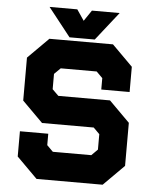

<svg xmlns="http://www.w3.org/2000/svg" viewBox="-58 -906 767 955"><g transform="rotate(5 325.5 -429.0)"><path d="M160.5 0 57.5 -103V-229H199V-172L229.5 -141.5H421.5L452 -172V-249L421.5 -279.5H163.5L60.5 -382.5V-597L163.5 -700H481L584 -597V-471H442.5V-528L412 -558.5H232.5L201.5 -528V-451.5L232.5 -421H490.5L593.5 -318V-103L490.5 0ZM193.5 -71H448L520 -140V-290L463 -349.5H202.5L132 -422.5V-564L200.5 -629.5H449.5L512.5 -564V-536V-564L449.5 -629.5H200.5L132 -564V-422.5L202.5 -349.5H463L520 -290V-140L448 -71H193.5L131.5 -130V-164V-130ZM262.5 -716 150.5 -858H289L325.5 -804L362 -858H500.5L388.5 -716ZM296 -755H353L395.5 -813L353 -755H296L253.5 -813Z"/></g></svg>

Font: Tourney Thin Black
Style: Regular
Weight: 900
Version: Version 1.015